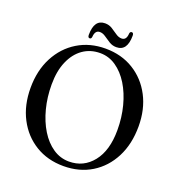

<svg xmlns="http://www.w3.org/2000/svg" viewBox="-151 -973 1025 1107"><g transform="rotate(20 361.5 -420.0)"><path d="M359.5 -709.5Q457.5 -709.5 532.2 -663.5Q607 -617.5 649 -537Q691 -456.5 691 -352.5Q691 -244 649 -162.2Q607 -80.5 532.8 -35Q458.5 10.5 361 10.5Q263.5 10.5 188.8 -35.2Q114 -81 71.8 -162Q29.5 -243 29.5 -349Q29.5 -456 72 -537.2Q114.5 -618.5 189 -664Q263.5 -709.5 359.5 -709.5ZM583.5 -291Q583.5 -368 565.5 -437.2Q547.5 -506.5 514.8 -559.8Q482 -613 437.2 -643.8Q392.5 -674.5 339.5 -674.5Q279.5 -674.5 234 -642.5Q188.5 -610.5 162.8 -551Q137 -491.5 137 -409Q137 -331 155 -261.8Q173 -192.5 205.8 -139.2Q238.5 -86 283.5 -55.5Q328.5 -25 382 -25Q471.5 -25 527.5 -95.2Q583.5 -165.5 583.5 -291ZM413.5 -738Q389 -738 369 -750.5Q349 -763 331.2 -775.5Q313.5 -788 295.5 -788Q266 -788 263.5 -746Q261.5 -733.5 252 -733.5Q240.5 -733.5 240.5 -751Q240.5 -845.5 307 -845.5Q331.5 -845.5 351.2 -833Q371 -820.5 388.8 -808Q406.5 -795.5 425 -795.5Q454.5 -795.5 456.5 -837.5Q458.5 -850 468.5 -850Q480 -850 480 -832.5Q480 -738 413.5 -738Z"/></g></svg>

Font: Fraunces 144pt S050
Style: Regular
Weight: 400
Version: Version 1.000; ttfautohint (v1.8.3)